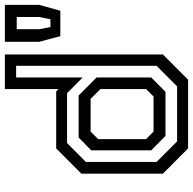

<svg xmlns="http://www.w3.org/2000/svg" viewBox="-22 -768 790 786"><g transform="rotate(-90 373.0 -375.0)"><path d="M439.5 0H158.5L55 -103V-437L158.5 -540H391.5L401.5 -530.5V-750H543V-103ZM390 -92.5H209.5L150.5 -151V-396.5L203 -448H375L449 -374.5V-151ZM371 -141.5 401.5 -172V-358.5L361.5 -399H227L196.5 -368V-172L227 -141.5ZM412.5 -45 496.5 -129V-704H449V-431.5L384.5 -495.5H180.5L103 -418.5V-129L187 -45ZM618 -523 595 -609V-750H746V-609L722 -523ZM655 -563.5H687L696.5 -609.5V-701.5H646.5V-609.5Z"/></g></svg>

Font: Tourney Thin Medium
Style: Regular
Weight: 500
Version: Version 1.015